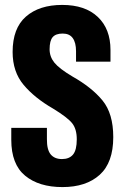

<svg xmlns="http://www.w3.org/2000/svg" viewBox="-20 -742 498 773"><path d="M25.4 -179.2Q25.4 -80.6 81.1 -34.7Q136.7 11.2 231.4 11.2Q326.7 11.2 381.3 -38.1Q436 -87.4 436 -189.9Q436 -284.7 392.8 -337.4Q349.6 -390.1 271.5 -434.1Q218.3 -465.8 199 -489.7Q179.7 -513.7 179.7 -543.5Q179.7 -578.1 192.1 -592.5Q204.6 -606.9 232.4 -606.9Q259.8 -606.9 272.9 -588.6Q286.1 -570.3 286.1 -535.6V-493.7H424.8V-541Q424.8 -625.5 373.8 -673.8Q322.8 -722.2 230.5 -722.2Q138.2 -722.2 84.5 -675.3Q30.8 -628.4 30.8 -532.7Q30.8 -453.1 75 -400.4Q119.1 -347.7 193.8 -304.7Q251.5 -269.5 270.3 -246.1Q289.1 -222.7 289.1 -181.2Q289.1 -137.7 273.9 -119.6Q258.8 -101.6 229.5 -101.6Q199.7 -101.6 184.1 -120.4Q168.5 -139.2 168.9 -182.1V-227.1H25.4Z"/></svg>

Font: Roboto Flex
Style: wght 700 wdth 25 opsz 34 GRAD 0.00 slnt 0.00 XTRA 468 XOPQ 96 YOPQ 79 YTLC 514 YTUC 712 YTAS 750 YTDE -203.00 YTFI 738
Weight: 700
Width: 1
Designer: Berlow after Robertson
Foundry: Google
Version: Version 3.100